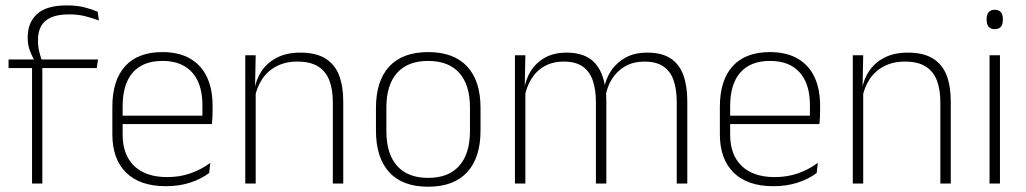

<svg xmlns="http://www.w3.org/2000/svg" viewBox="-20 -696 3889 728"><path d="M233.5 -675.5Q270 -675.5 297.8 -668.8Q325.5 -662 350.5 -651.5L355 -618.5Q327.5 -628.5 301.2 -635Q275 -641.5 242 -641.5Q199.5 -641.5 173.2 -629.8Q147 -618 135.5 -596.2Q124 -574.5 124 -544V-541.5Q124 -519.5 128.8 -500.2Q133.5 -481 139 -465.5L110 -463.5V-469Q101 -483 93 -504.8Q85 -526.5 85 -552V-554.5Q85 -610 120.5 -642.8Q156 -675.5 233.5 -675.5ZM140.5 0H101.5V-455H140.5ZM347 -438H12.5V-470.5H116.5H131.5H351.5Z M609 10Q511 10 458.5 -41.2Q406 -92.5 406 -187V-290.5Q406 -391.5 454.5 -445Q503 -498.5 596 -498.5Q658 -498.5 700.2 -474.2Q742.5 -450 764.2 -404.8Q786 -359.5 786 -295.5V-278Q786 -265.5 785.5 -252.8Q785 -240 783.5 -225.5H747Q747.5 -245.5 747.5 -263.2Q747.5 -281 747.5 -296Q747.5 -350.5 730.2 -388Q713 -425.5 679.2 -445.2Q645.5 -465 596 -465Q522 -465 483.5 -421Q445 -377 445 -293V-245V-239V-184.5Q445 -147 456 -117.5Q467 -88 488.2 -67.2Q509.5 -46.5 541 -35.5Q572.5 -24.5 614 -24.5Q661 -24.5 701.5 -38.5Q742 -52.5 777.5 -78.5L773 -40Q742.5 -17 700.8 -3.5Q659 10 609 10ZM773.5 -225.5H426V-257.5H773.5Z M1281.5 0H1242V-308Q1242 -356 1229 -390.5Q1216 -425 1186.5 -443.8Q1157 -462.5 1107.5 -462.5Q1062 -462.5 1028 -444.5Q994 -426.5 973.5 -395.2Q953 -364 946 -324L935 -356H945Q950.5 -394 971.5 -426Q992.5 -458 1029.5 -477.2Q1066.5 -496.5 1118.5 -496.5Q1178 -496.5 1213.8 -474.2Q1249.5 -452 1265.5 -410.8Q1281.5 -369.5 1281.5 -311.5ZM949.5 0H910V-486.5H949.5L947 -362.5L949.5 -361Z M1603.5 12Q1506 12 1455.8 -43Q1405.5 -98 1405.5 -201V-286.5Q1405.5 -389.5 1456 -444Q1506.5 -498.5 1603.5 -498.5Q1700.5 -498.5 1751.2 -444Q1802 -389.5 1802 -286.5V-201Q1802 -98 1751.2 -43Q1700.5 12 1603.5 12ZM1603.5 -21.5Q1680.5 -21.5 1721.2 -67.2Q1762 -113 1762 -199.5V-288Q1762 -374 1721.5 -419.5Q1681 -465 1603.5 -465Q1526 -465 1485.5 -419.5Q1445 -374 1445 -288V-199.5Q1445 -113 1485.5 -67.2Q1526 -21.5 1603.5 -21.5Z M2586 0H2546V-308.5Q2546 -356.5 2534.2 -391Q2522.5 -425.5 2495.5 -444Q2468.5 -462.5 2423.5 -462.5Q2382 -462.5 2351 -445Q2320 -427.5 2300.8 -397.2Q2281.5 -367 2275.5 -328.5L2264 -361.5H2271Q2276.5 -396.5 2297 -427.5Q2317.5 -458.5 2351.8 -477.5Q2386 -496.5 2434.5 -496.5Q2489.5 -496.5 2522.8 -474.5Q2556 -452.5 2571 -411.2Q2586 -370 2586 -312ZM1972 0H1932.5V-486.5H1972L1969.5 -362L1972 -360.5ZM2279 0H2239.5V-308Q2239.5 -356.5 2227.5 -391Q2215.5 -425.5 2189 -444Q2162.5 -462.5 2117.5 -462.5Q2075 -462.5 2043.8 -444.5Q2012.5 -426.5 1993.8 -395.2Q1975 -364 1968.5 -324L1956.5 -356H1967.5Q1972.5 -394 1992.2 -426Q2012 -458 2046 -477.2Q2080 -496.5 2128.5 -496.5Q2195 -496.5 2230.8 -462Q2266.5 -427.5 2275.5 -359.5Q2277.5 -348.5 2278.2 -337.5Q2279 -326.5 2279 -315Z M2912.5 10Q2814.5 10 2762 -41.2Q2709.5 -92.5 2709.5 -187V-290.5Q2709.5 -391.5 2758 -445Q2806.5 -498.5 2899.5 -498.5Q2961.5 -498.5 3003.8 -474.2Q3046 -450 3067.8 -404.8Q3089.5 -359.5 3089.5 -295.5V-278Q3089.5 -265.5 3089 -252.8Q3088.5 -240 3087 -225.5H3050.5Q3051 -245.5 3051 -263.2Q3051 -281 3051 -296Q3051 -350.5 3033.8 -388Q3016.5 -425.5 2982.8 -445.2Q2949 -465 2899.5 -465Q2825.5 -465 2787 -421Q2748.5 -377 2748.5 -293V-245V-239V-184.5Q2748.5 -147 2759.5 -117.5Q2770.5 -88 2791.8 -67.2Q2813 -46.5 2844.5 -35.5Q2876 -24.5 2917.5 -24.5Q2964.5 -24.5 3005 -38.5Q3045.5 -52.5 3081 -78.5L3076.5 -40Q3046 -17 3004.2 -3.5Q2962.5 10 2912.5 10ZM3077 -225.5H2729.5V-257.5H3077Z M3585 0H3545.5V-308Q3545.5 -356 3532.5 -390.5Q3519.5 -425 3490 -443.8Q3460.5 -462.5 3411 -462.5Q3365.5 -462.5 3331.5 -444.5Q3297.5 -426.5 3277 -395.2Q3256.5 -364 3249.5 -324L3238.5 -356H3248.5Q3254 -394 3275 -426Q3296 -458 3333 -477.2Q3370 -496.5 3422 -496.5Q3481.5 -496.5 3517.2 -474.2Q3553 -452 3569 -410.8Q3585 -369.5 3585 -311.5ZM3253 0H3213.5V-486.5H3253L3250.5 -362.5L3253 -361Z M3771.5 0H3732V-486.5H3771.5ZM3752 -585.5Q3736.5 -585.5 3728.8 -594.5Q3721 -603.5 3721 -620.5V-624.5Q3721 -641 3728.8 -650Q3736.5 -659 3752 -659Q3767 -659 3774.8 -650Q3782.5 -641 3782.5 -624.5V-620.5Q3782.5 -603 3774.8 -594.2Q3767 -585.5 3752 -585.5Z"/></svg>

Font: Anek Devanagari ExtraLight
Style: Regular
Weight: 250
Designer: Kailash Malviya (Devanagari) & Yesha Goshar (Latin)
Foundry: Ek Type
Version: Version 1.003